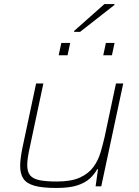

<svg xmlns="http://www.w3.org/2000/svg" viewBox="-20 -924 688 952"><path d="M259 8Q190 8 151 -3Q112 -14 96 -38Q80 -62 80 -101Q80 -119 83 -142Q86 -165 91 -190L159 -510H195L128 -195Q122 -168 118.5 -145.5Q115 -123 115 -106Q115 -72 129.5 -54.5Q144 -37 176.5 -30.5Q209 -24 262 -24Q334 -24 377 -44Q420 -64 443.5 -96.5Q467 -129 478.5 -168Q490 -207 499 -246L555 -510H591L482 0H454L466 -85H462Q448 -60 425.5 -39Q403 -18 364 -5Q325 8 259 8ZM492 -650 505 -711H548L535 -650ZM271 -650 284 -711H328L315 -650ZM347 -766 348 -771 498 -904H548L547 -899L377 -766Z"/></svg>

Font: Saira SemiExpanded Thin
Style: Italic
Weight: 250
Width: 6
Italic angle: -12°
Designer: Hector Gatti with collaboration of the Omnibus-Type team
Foundry: Omnibus-Type
Version: Version 1.101